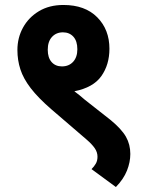

<svg xmlns="http://www.w3.org/2000/svg" viewBox="-20 -652 570 772"><path d="M50 -451Q50 -500 72.5 -541Q95 -582 136.5 -607Q178 -632 235 -632Q322 -632 371 -582.5Q420 -533 420 -456Q420 -392 387.5 -346Q355 -300 279 -285Q290 -277 301 -268Q312 -259 321 -251L424 -170Q469 -133 486.5 -102Q504 -71 504 -33Q504 0 490.5 34Q477 68 446 100L348 28Q359 17 365.5 5.5Q372 -6 372 -22Q372 -40 361 -56Q350 -72 328 -91L186 -213Q133 -259 103.5 -297.5Q74 -336 62 -373Q50 -410 50 -451ZM172 -452Q172 -420 187.5 -402.5Q203 -385 229 -385Q257 -385 274 -403.5Q291 -422 291 -454Q291 -487 275 -504.5Q259 -522 233 -522Q206 -522 189 -503.5Q172 -485 172 -452Z"/></svg>

Font: Noto Sans SemiCondensed
Style: Bold Italic
Weight: 700
Width: 4
Italic angle: -12°
Designer: Monotype Design Team
Foundry: Monotype Imaging Inc.
Version: Version 2.013; ttfautohint (v1.8.4.7-5d5b)